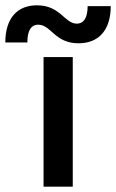

<svg xmlns="http://www.w3.org/2000/svg" viewBox="-91 -703 437 723"><path d="M205 -540C281 -540 326 -590 326 -680H239C239 -637 225 -614 198 -614C152 -614 137 -683 48 -683C-27 -683 -71 -633 -71 -543H12C12 -586 25 -610 53 -610C102 -610 114 -540 205 -540ZM73 0H183V-488H73Z"/></svg>

Font: FREAK Grotesk Next
Style: Bold
Weight: 700
Width: 3
Designer: La Scuola Open Source
Foundry: La Scuola Open Source
Version: Version 1.000;PS 1.0;hotconv 1.0.72;makeotf.lib2.5.5900